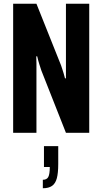

<svg xmlns="http://www.w3.org/2000/svg" viewBox="-20 -707 545 1022"><path d="M50 0V-687H174L305 -359Q308 -351 311.5 -339.5Q315 -328 319 -315.5Q323 -303 326 -290H331Q331 -310 331 -328.5Q331 -347 331 -359V-687H455V0H331L200 -332Q196 -344 189.5 -364.5Q183 -385 178 -407H173Q174 -391 174 -370Q174 -349 174 -332V0ZM208 295V250Q229 250 237 235Q245 220 245 182H214V71H290V166Q290 214 282.5 242Q275 270 257 282.5Q239 295 208 295Z"/></svg>

Font: Archivo ExtraCondensed
Style: Bold
Weight: 700
Width: 2
Designer: Hector Gatti
Foundry: Omnibus-Type
Version: Version 2.001